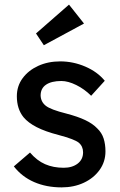

<svg xmlns="http://www.w3.org/2000/svg" viewBox="-20 -802 519 832"><path d="M247 10Q181 10 128 -13Q75 -36 40 -81L110 -141Q140 -106 175.5 -90.5Q211 -75 256 -75Q293 -75 316.5 -93Q340 -111 340 -142Q340 -168 321 -184Q302 -199 234 -217Q176 -232 139 -251Q102 -270 82 -294Q53 -330 53 -385Q53 -429 78 -463Q103 -497 145.5 -516.5Q188 -536 241 -536Q297 -536 349.5 -513.5Q402 -491 434 -452L375 -387Q346 -416 310.5 -433.5Q275 -451 246 -451Q203 -451 179.5 -435Q156 -419 156 -388Q157 -361 178 -344Q199 -327 267 -310Q317 -297 349.5 -281.5Q382 -266 401 -246Q421 -227 429 -202Q437 -177 437 -146Q437 -101 411.5 -65.5Q386 -30 343 -10Q300 10 247 10ZM170 -606 136 -657 279 -782 344 -700Z"/></svg>

Font: Readex Pro
Style: Regular
Weight: 400
Designer: Bonnie Shaver-Troup, Thomas Jockin
Foundry: Lexend
Version: Version 1.204; ttfautohint (v1.8.4.7-5d5b)